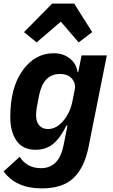

<svg xmlns="http://www.w3.org/2000/svg" viewBox="-24 -832 626 1064"><path d="M265 -812H387L487 -654L412 -597L313 -712L179 -597L109 -654ZM173 -2Q103 -2 68 -51.5Q33 -101 33 -184Q33 -347 101.5 -442Q170 -537 274 -537Q327 -537 363.5 -507.5Q400 -478 405 -434H410L428 -525H568L467 -19Q444 97 383.5 154.5Q323 212 207 212Q65 212 -4 118L85 37Q126 100 203 100Q303 100 328 -26L350 -136H344Q311 -69 271.5 -35.5Q232 -2 173 -2ZM242 -117Q290 -117 329 -165Q365 -209 377 -269L390 -335Q397 -369 375 -395.5Q353 -422 308 -422Q217 -422 193 -305L182 -249Q176 -221 176 -192Q176 -157 193.5 -137Q211 -117 242 -117Z"/></svg>

Font: Aneliza
Style: Bold Italic
Weight: 700
Italic angle: -11.31°
Designer: Mike Abbink, Paul van der Laan, Pieter van Rosmalen
Foundry: Bold Monday
Version: Version 3.0